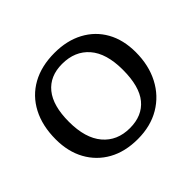

<svg xmlns="http://www.w3.org/2000/svg" viewBox="-163 -933 1165 1165"><g transform="rotate(-45 420.0 -350.0)"><path d="M415 14Q306 14 227 -30Q148 -74 104.5 -153Q61 -232 61 -337Q61 -453 105.5 -538Q150 -623 232 -668.5Q314 -714 427 -714Q533 -714 612.5 -671.5Q692 -629 735.5 -551.5Q779 -474 779 -368Q779 -256 734 -169.5Q689 -83 607 -34.5Q525 14 415 14ZM428 -67Q534 -67 591 -136Q648 -205 648 -348Q648 -489 585 -561.5Q522 -634 412 -634Q307 -634 250 -564Q193 -494 193 -356Q193 -216 256 -141.5Q319 -67 428 -67Z"/></g></svg>

Font: Literata 7pt Medium
Style: Regular
Weight: 500
Designer: Latin by Veronika Burian and Jose Scaglione. Greek by Irene Vlachou. Cyrillic by Vera Evstafieva.
Foundry: TypeTogether
Version: Version 3.002